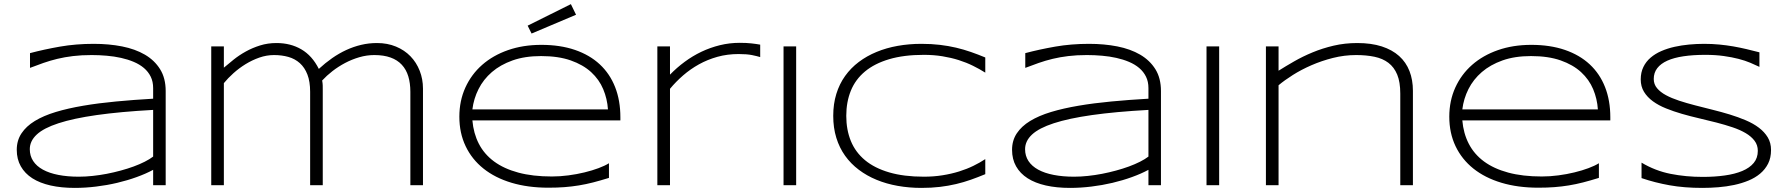

<svg xmlns="http://www.w3.org/2000/svg" viewBox="-20 -895 8656 928"><path d="M720.2 0V-74.2Q685.1 -55.2 640.4 -39.1Q595.7 -22.9 546.1 -11.2Q496.6 0.5 444.3 6.8Q392.1 13.2 341.8 13.2Q276.4 13.2 224.4 1.5Q172.4 -10.3 136.2 -33.4Q100.1 -56.6 80.6 -91.1Q61 -125.5 61 -170.9Q61 -215.8 83.7 -250.2Q106.4 -284.7 148.4 -310.3Q190.4 -335.9 249.8 -353.8Q309.1 -371.6 382.3 -384Q455.6 -396.5 540.8 -404.5Q626 -412.6 720.2 -418V-469.2Q720.2 -500.5 708.5 -524.4Q696.8 -548.3 675.8 -566.2Q654.8 -584 626.5 -595.9Q598.1 -607.9 565.2 -615.2Q532.2 -622.6 495.8 -625.7Q459.5 -628.9 422.9 -628.9Q373.5 -628.9 333 -624Q292.5 -619.1 257.3 -610.6Q222.2 -602.1 189.9 -590.8Q157.7 -579.6 125 -566.9V-638.2Q192.9 -656.2 269.8 -669.7Q346.7 -683.1 433.1 -683.1Q506.3 -683.1 569.8 -670.7Q633.3 -658.2 680.2 -630.9Q727.1 -603.5 753.9 -560.3Q780.8 -517.1 780.8 -455.1V0ZM720.2 -363.8Q560.5 -355 447.5 -338.9Q334.5 -322.8 262.7 -299.3Q190.9 -275.9 157.5 -244.6Q124 -213.4 124 -173.8Q124 -141.6 140.4 -116.7Q156.7 -91.8 187.5 -75Q218.3 -58.1 262.2 -49.6Q306.2 -41 360.8 -41Q393.1 -41 427.5 -44.7Q461.9 -48.3 496.1 -54.9Q530.3 -61.5 563.5 -70.6Q596.7 -79.6 626 -90.3Q655.3 -101.1 679.4 -113.3Q703.6 -125.5 720.2 -138.2Z M1062 -670.9V-567.9Q1083.5 -586.4 1109.9 -607.4Q1136.2 -628.4 1168 -646Q1199.7 -663.6 1236.8 -675.3Q1273.9 -687 1316.4 -687Q1384.3 -687 1436.5 -656.5Q1488.8 -626 1521 -562Q1552.2 -590.8 1585.4 -614Q1618.7 -637.2 1653.6 -653.3Q1688.5 -669.4 1725.6 -678.2Q1762.7 -687 1802.2 -687Q1852.5 -687 1893.8 -669.9Q1935.1 -652.8 1963.9 -623Q1992.7 -593.3 2008.5 -553Q2024.4 -512.7 2024.4 -466.8V0H1963.4V-451.2Q1963.4 -493.2 1953.4 -526.1Q1943.4 -559.1 1922.1 -582Q1900.9 -605 1867.9 -616.9Q1835 -628.9 1789.1 -628.9Q1752.4 -628.9 1716.6 -618.4Q1680.7 -607.9 1647.9 -590.6Q1615.2 -573.2 1586.9 -551.3Q1558.6 -529.3 1537.1 -505.9Q1539.6 -492.2 1539.8 -482.4Q1540 -472.7 1540 -459V0H1479V-451.2Q1479 -501 1465.8 -534.9Q1452.6 -568.8 1429.2 -589.8Q1405.8 -610.8 1373.8 -619.9Q1341.8 -628.9 1304.2 -628.9Q1268.6 -628.9 1233.6 -616.7Q1198.7 -604.5 1167 -585Q1135.3 -565.4 1108.4 -541.3Q1081.5 -517.1 1062 -493.2V0H1001V-670.9Z M2923.3 -35.2Q2882.3 -22.5 2847.2 -13.4Q2812 -4.4 2777.8 1.2Q2743.7 6.8 2708.3 9.5Q2672.9 12.2 2630.4 12.2Q2531.7 12.2 2452.1 -11.7Q2372.6 -35.6 2316.7 -80.3Q2260.7 -125 2230.5 -188.5Q2200.2 -252 2200.2 -331.1Q2200.2 -407.7 2229.2 -471.7Q2258.3 -535.6 2310.5 -581.5Q2362.8 -627.4 2435.5 -652.8Q2508.3 -678.2 2596.2 -678.2Q2687.5 -678.2 2758.8 -653.8Q2830.1 -629.4 2878.9 -584Q2927.7 -538.6 2953.1 -473.9Q2978.5 -409.2 2978.5 -328.1V-313H2263.2Q2268.6 -250.5 2294.4 -200.2Q2320.3 -149.9 2367.9 -114.7Q2415.5 -79.6 2485.1 -60.8Q2554.7 -42 2647.5 -42Q2687 -42 2727.5 -47.4Q2768.1 -52.7 2805.2 -61.8Q2842.3 -70.8 2873 -82.3Q2903.8 -93.8 2923.3 -106ZM2918.5 -366.2Q2915 -417.5 2895.5 -464.1Q2876 -510.7 2837.2 -546.4Q2798.3 -582 2738.5 -603Q2678.7 -624 2595.2 -624Q2516.6 -624 2457.5 -603Q2398.4 -582 2357.4 -546.6Q2316.4 -511.2 2293 -464.6Q2269.5 -418 2263.2 -366.2ZM2764.2 -823.7 2549.3 -732.9 2530.3 -771 2739.3 -875Z M3654.3 -619.1Q3640.1 -623.5 3615 -628.7Q3589.8 -633.8 3550.3 -633.8Q3495.6 -633.8 3447.5 -620.4Q3399.4 -606.9 3358.2 -584Q3316.9 -561 3281.7 -530.5Q3246.6 -500 3218.3 -465.8V0H3157.2V-670.9H3218.3V-534.2Q3251 -567.9 3289.3 -596.2Q3327.6 -624.5 3370.1 -644.8Q3412.6 -665 3459.2 -676.5Q3505.9 -688 3555.7 -688Q3572.8 -688 3586.4 -687.3Q3600.1 -686.5 3611.6 -685.3Q3623 -684.1 3633.3 -682.6Q3643.6 -681.2 3654.3 -679.2V-619.1Z M3767.1 0V-670.9H3828.1V0Z M4742.2 -53.2Q4707 -38.6 4672.6 -26.4Q4638.2 -14.2 4601.1 -5.4Q4564 3.4 4522.9 8.3Q4481.9 13.2 4433.6 13.2Q4374 13.2 4319.1 3.4Q4264.2 -6.3 4216.8 -25.9Q4169.4 -45.4 4130.9 -74.5Q4092.3 -103.5 4064.7 -142.1Q4037.1 -180.7 4022.2 -229Q4007.3 -277.3 4007.3 -335Q4007.3 -392.6 4022.2 -440.9Q4037.1 -489.3 4064.7 -527.8Q4092.3 -566.4 4130.9 -595.5Q4169.4 -624.5 4216.8 -644Q4264.2 -663.6 4318.8 -673.3Q4373.5 -683.1 4433.6 -683.1Q4481.9 -683.1 4522.9 -678.2Q4564 -673.3 4601.1 -664.6Q4638.2 -655.8 4672.6 -643.8Q4707 -631.8 4742.2 -617.2V-543.9Q4714.4 -561.5 4682.6 -577.1Q4650.9 -592.8 4614 -604.5Q4577.1 -616.2 4535.2 -623Q4493.2 -629.9 4445.3 -629.9Q4348.6 -629.9 4277.8 -608.9Q4207 -587.9 4160.9 -549.6Q4114.7 -511.2 4092.5 -456.8Q4070.3 -402.3 4070.3 -335Q4070.3 -267.6 4092.5 -213.4Q4114.7 -159.2 4160.9 -120.8Q4207 -82.5 4277.8 -61.8Q4348.6 -41 4445.3 -41Q4493.2 -41 4535.9 -47.9Q4578.6 -54.7 4616 -66.4Q4653.3 -78.1 4684.8 -93.5Q4716.3 -108.9 4742.2 -126V-53.2Z M5530.8 0V-74.2Q5495.6 -55.2 5450.9 -39.1Q5406.2 -22.9 5356.7 -11.2Q5307.1 0.5 5254.9 6.8Q5202.6 13.2 5152.3 13.2Q5086.9 13.2 5034.9 1.5Q4982.9 -10.3 4946.8 -33.4Q4910.6 -56.6 4891.1 -91.1Q4871.6 -125.5 4871.6 -170.9Q4871.6 -215.8 4894.3 -250.2Q4917 -284.7 4959 -310.3Q5001 -335.9 5060.3 -353.8Q5119.6 -371.6 5192.9 -384Q5266.1 -396.5 5351.3 -404.5Q5436.5 -412.6 5530.8 -418V-469.2Q5530.8 -500.5 5519 -524.4Q5507.3 -548.3 5486.3 -566.2Q5465.3 -584 5437 -595.9Q5408.7 -607.9 5375.7 -615.2Q5342.8 -622.6 5306.4 -625.7Q5270 -628.9 5233.4 -628.9Q5184.1 -628.9 5143.6 -624Q5103 -619.1 5067.9 -610.6Q5032.7 -602.1 5000.5 -590.8Q4968.3 -579.6 4935.5 -566.9V-638.2Q5003.4 -656.2 5080.3 -669.7Q5157.2 -683.1 5243.7 -683.1Q5316.9 -683.1 5380.4 -670.7Q5443.8 -658.2 5490.7 -630.9Q5537.6 -603.5 5564.5 -560.3Q5591.3 -517.1 5591.3 -455.1V0ZM5530.8 -363.8Q5371.1 -355 5258.1 -338.9Q5145 -322.8 5073.2 -299.3Q5001.5 -275.9 4968 -244.6Q4934.6 -213.4 4934.6 -173.8Q4934.6 -141.6 4950.9 -116.7Q4967.3 -91.8 4998 -75Q5028.8 -58.1 5072.8 -49.6Q5116.7 -41 5171.4 -41Q5203.6 -41 5238 -44.7Q5272.5 -48.3 5306.6 -54.9Q5340.8 -61.5 5374 -70.6Q5407.2 -79.6 5436.5 -90.3Q5465.8 -101.1 5490 -113.3Q5514.2 -125.5 5530.8 -138.2Z M5811.5 0V-670.9H5872.6V0Z M6748 0V-442.9Q6748 -498.5 6733.2 -534.4Q6718.3 -570.3 6690.7 -591.3Q6663.1 -612.3 6623.5 -620.6Q6584 -628.9 6534.7 -628.9Q6477.5 -628.9 6422.6 -615Q6367.7 -601.1 6318.8 -579.8Q6270 -558.6 6229 -532.7Q6188 -506.8 6159.7 -482.9V0H6098.6V-670.9H6159.7V-553.2Q6193.8 -574.7 6235.1 -598.4Q6276.4 -622.1 6324 -641.8Q6371.6 -661.6 6425.8 -674.3Q6480 -687 6540 -687Q6607.9 -687 6658.4 -670.7Q6709 -654.3 6742.4 -624.3Q6775.9 -594.2 6792.5 -551.5Q6809.1 -508.8 6809.1 -456.1V0Z M7708 -35.2Q7667 -22.5 7631.8 -13.4Q7596.7 -4.4 7562.5 1.2Q7528.3 6.8 7492.9 9.5Q7457.5 12.2 7415 12.2Q7316.4 12.2 7236.8 -11.7Q7157.2 -35.6 7101.3 -80.3Q7045.4 -125 7015.1 -188.5Q6984.9 -252 6984.9 -331.1Q6984.9 -407.7 7013.9 -471.7Q7043 -535.6 7095.2 -581.5Q7147.5 -627.4 7220.2 -652.8Q7293 -678.2 7380.9 -678.2Q7472.2 -678.2 7543.5 -653.8Q7614.7 -629.4 7663.6 -584Q7712.4 -538.6 7737.8 -473.9Q7763.2 -409.2 7763.2 -328.1V-313H7047.9Q7053.2 -250.5 7079.1 -200.2Q7105 -149.9 7152.6 -114.7Q7200.2 -79.6 7269.8 -60.8Q7339.4 -42 7432.1 -42Q7471.7 -42 7512.2 -47.4Q7552.7 -52.7 7589.8 -61.8Q7627 -70.8 7657.7 -82.3Q7688.5 -93.8 7708 -106ZM7703.1 -366.2Q7699.7 -417.5 7680.2 -464.1Q7660.6 -510.7 7621.8 -546.4Q7583 -582 7523.2 -603Q7463.4 -624 7379.9 -624Q7301.3 -624 7242.2 -603Q7183.1 -582 7142.1 -546.6Q7101.1 -511.2 7077.6 -464.6Q7054.2 -418 7047.9 -366.2Z M8483.9 -571.8Q8464.8 -581.1 8439.9 -591.6Q8415 -602.1 8383.1 -610.4Q8351.1 -618.7 8311 -624.3Q8271 -629.9 8222.2 -629.9Q8163.1 -629.9 8116.9 -623Q8070.8 -616.2 8038.8 -601.8Q8006.8 -587.4 7990 -565.4Q7973.1 -543.5 7973.1 -513.2Q7973.1 -487.8 7989 -468.8Q8004.9 -449.7 8032 -435.1Q8059.1 -420.4 8095.5 -408.4Q8131.8 -396.5 8172.6 -386Q8213.4 -375.5 8256.6 -364.7Q8299.8 -354 8340.6 -341.6Q8381.3 -329.1 8417.7 -313.7Q8454.1 -298.3 8481.2 -277.8Q8508.3 -257.3 8524.2 -231Q8540 -204.6 8540 -169.9Q8540 -132.3 8525.9 -104.2Q8511.7 -76.2 8487.5 -55.9Q8463.4 -35.6 8430.9 -22.2Q8398.4 -8.8 8361.6 -1Q8324.7 6.8 8285.4 10Q8246.1 13.2 8208 13.2Q8120.6 13.2 8049.6 0.5Q7978.5 -12.2 7914.1 -34.2V-108.9Q7980.5 -69.3 8054.4 -54.7Q8128.4 -40 8210 -40Q8267.6 -40 8316.4 -46.9Q8365.2 -53.7 8400.9 -68.6Q8436.5 -83.5 8456.3 -107.4Q8476.1 -131.3 8476.1 -166Q8476.1 -193.8 8460.2 -214.8Q8444.3 -235.8 8417.2 -251.7Q8390.1 -267.6 8353.8 -279.8Q8317.4 -292 8276.9 -302.5Q8236.3 -313 8193.1 -323Q8149.9 -333 8109.4 -344.7Q8068.8 -356.4 8032.5 -371.1Q7996.1 -385.7 7969 -405.5Q7941.9 -425.3 7926 -451.2Q7910.2 -477.1 7910.2 -511.2Q7910.2 -544.9 7922.9 -571Q7935.5 -597.2 7957.8 -616.2Q7980 -635.3 8009.8 -648.2Q8039.6 -661.1 8073.5 -668.7Q8107.4 -676.3 8144 -679.7Q8180.7 -683.1 8216.3 -683.1Q8255.4 -683.1 8290.3 -679.7Q8325.2 -676.3 8357.7 -670.7Q8390.1 -665 8421.1 -657.7Q8452.1 -650.4 8483.9 -642.1Z"/></svg>

Font: Syncopate
Style: Regular
Weight: 400
Width: 7
Version: Version 001.001